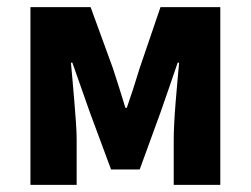

<svg xmlns="http://www.w3.org/2000/svg" viewBox="-20 -516 700 536"><path d="M65 0V-496H233L295 -326Q305 -296 313.5 -268.5Q322 -241 330 -215H334Q343 -241 352 -268.5Q361 -296 370 -326L428 -496H595V0H465V-127Q465 -147 466.5 -175Q468 -203 470.5 -233Q473 -263 475.5 -291.5Q478 -320 480 -341H476Q465 -308 452 -271Q439 -234 428 -202L370 -43H290L231 -202Q220 -234 206.5 -271.5Q193 -309 182 -341H178Q180 -320 182.5 -291.5Q185 -263 187.5 -233Q190 -203 192 -175Q194 -147 194 -127V0Z"/></svg>

Font: Giro Regular
Style: Bold
Weight: 700
Designer: Paul D. Hunt
Foundry: Adobe Systems Incorporated
Version: Version 1.000;PS 1.0;hotconv 1.0.88;makeotf.lib2.5.647800